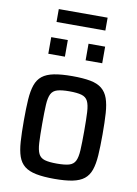

<svg xmlns="http://www.w3.org/2000/svg" viewBox="-93 -900 692 968"><g transform="rotate(10 253.0 -415.5)"><path d="M254 8Q198 8 160.5 0.5Q123 -7 101 -24.5Q79 -42 68.5 -72Q58 -102 55 -147Q52 -192 52 -255Q52 -319 55 -363.5Q58 -408 68.5 -438Q79 -468 101 -485.5Q123 -503 160.5 -510.5Q198 -518 254 -518Q310 -518 347 -511Q384 -504 406 -486Q428 -468 438.5 -438Q449 -408 452 -363.5Q455 -319 455 -255Q455 -192 452 -147Q449 -102 438.5 -72Q428 -42 406 -24.5Q384 -7 347 0.5Q310 8 254 8ZM253 -70Q294 -70 316 -76.5Q338 -83 347.5 -102Q357 -121 359 -158Q361 -195 361 -255Q361 -316 359 -352.5Q357 -389 347.5 -408Q338 -427 315.5 -433.5Q293 -440 253 -440Q214 -440 191.5 -433.5Q169 -427 159.5 -408Q150 -389 148 -352.5Q146 -316 146 -255Q146 -195 148 -158Q150 -121 159.5 -102Q169 -83 191 -76.5Q213 -70 253 -70ZM115 -608V-693H200V-608ZM306 -608V-693H391V-608ZM128 -773V-839H378V-773Z"/></g></svg>

Font: Saira SemiCondensed Medium
Style: Regular
Weight: 500
Width: 4
Designer: Hector Gatti with collaboration of the Omnibus-Type team
Foundry: Omnibus-Type
Version: Version 1.101